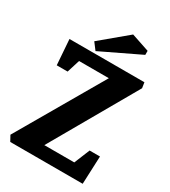

<svg xmlns="http://www.w3.org/2000/svg" viewBox="-194 -897 882 994"><g transform="rotate(30 247.0 -400.0)"><path d="M30 0 12 -33 307 -541H129L105 -464H40L29 -615H477L482 -582L191 -74H370L408 -167H470L463 0ZM177 -628 146 -669 303 -800 410 -764V-740Z"/></g></svg>

Font: Manuale ExtraBold
Style: Regular
Weight: 800
Version: Version 1.002